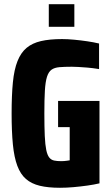

<svg xmlns="http://www.w3.org/2000/svg" viewBox="-20 -881 531 909"><path d="M264 8Q208 8 168.5 -1.5Q129 -11 103 -33.5Q77 -56 62 -96Q47 -136 41 -197Q35 -258 35 -344Q35 -430 41 -491Q47 -552 63 -592Q79 -632 106 -654.5Q133 -677 174 -686.5Q215 -696 274 -696Q300 -696 331.5 -693Q363 -690 393.5 -685.5Q424 -681 449 -675V-554Q418 -559 393.5 -561Q369 -563 350.5 -564Q332 -565 320 -565Q285 -565 261.5 -563Q238 -561 224 -551Q210 -541 202.5 -517.5Q195 -494 192.5 -452Q190 -410 190 -344Q190 -279 192 -237Q194 -195 199 -171Q204 -147 213 -135.5Q222 -124 236 -121Q250 -118 269 -118Q277 -118 283.5 -118.5Q290 -119 297 -120Q304 -121 310 -122V-279H255V-403H451V-13Q426 -7 394 -2.5Q362 2 328.5 5Q295 8 264 8ZM211 -754V-861H332V-754Z"/></svg>

Font: Saira Condensed ExtraBold
Style: Regular
Weight: 800
Width: 3
Designer: Hector Gatti with collaboration of the Omnibus-Type team
Foundry: Omnibus-Type
Version: Version 1.101